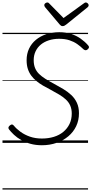

<svg xmlns="http://www.w3.org/2000/svg" viewBox="-20 -1149 736 1544"><path d="M317 19Q267 19 225.5 7.5Q184 -4 150.5 -23Q117 -42 92.5 -65Q68 -88 52 -109Q46 -118 48 -125Q50 -132 59 -140Q70 -149 77 -148Q84 -147 91 -139Q112 -113 145 -89Q178 -65 221 -50Q264 -35 317 -35Q369 -35 413 -48.5Q457 -62 489 -88.5Q521 -115 539 -152Q557 -189 557 -236Q557 -272 545 -299.5Q533 -327 510 -348.5Q487 -370 455 -389Q423 -408 384 -429Q354 -444 326 -460.5Q298 -477 274 -496.5Q250 -516 232 -540Q214 -564 204 -594.5Q194 -625 194 -665Q194 -716 213.5 -757.5Q233 -799 268.5 -828.5Q304 -858 352 -874Q400 -890 457 -890Q510 -890 552.5 -876Q595 -862 629 -838Q663 -814 689 -784Q697 -775 695.5 -767.5Q694 -760 685 -752Q677 -745 669 -745Q661 -745 652 -752Q628 -776 600.5 -795Q573 -814 538 -825.5Q503 -837 455 -837Q411 -837 373.5 -825Q336 -813 309 -791Q282 -769 266.5 -737Q251 -705 251 -665Q251 -629 262 -602Q273 -575 294 -554.5Q315 -534 345 -515Q375 -496 413 -476Q452 -455 488 -433.5Q524 -412 553 -385Q582 -358 598.5 -322Q615 -286 615 -238Q615 -181 592.5 -134Q570 -87 529.5 -53Q489 -19 434.5 0Q380 19 317 19ZM670 -1129Q679 -1129 686 -1121.5Q693 -1114 693 -1107Q693 -1102 691 -1098.5Q689 -1095 685 -1091L513 -952Q505 -946 498.5 -942.5Q492 -939 483 -939Q476 -939 470.5 -942.5Q465 -946 459 -953L341 -1093Q339 -1097 337.5 -1101Q336 -1105 336 -1108Q336 -1117 344.5 -1123Q353 -1129 360 -1129Q367 -1129 370.5 -1126Q374 -1123 378 -1119L491 -1004L650 -1119Q657 -1124 661 -1126.5Q665 -1129 670 -1129ZM0 365H688V375H0ZM0 -20H688V0H0ZM0 -505H688V-500H0ZM0 -885H688V-875H0Z"/></svg>

Font: Playwrite IS Guides
Style: Regular
Weight: 400
Designer: Veronika Burian, José Scaglione
Foundry: TypeTogether
Version: Version 1.003